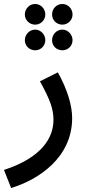

<svg xmlns="http://www.w3.org/2000/svg" viewBox="-48 -716 447 966"><path d="M129 -592C157 -592 180 -615 180 -643C180 -672 157 -696 129 -696C100 -696 77 -672 77 -643C77 -615 100 -592 129 -592ZM266 -592C294 -592 317 -615 317 -643C317 -672 294 -696 266 -696C236 -696 214 -672 214 -643C214 -615 236 -592 266 -592ZM129 -463C157 -463 180 -485 180 -514C180 -542 157 -567 129 -567C100 -567 77 -542 77 -514C77 -485 100 -463 129 -463ZM266 -463C294 -463 317 -485 317 -514C317 -542 294 -567 266 -567C236 -567 214 -542 214 -514C214 -485 236 -463 266 -463ZM8 230C149 187 315 75 315 -122C315 -184 292 -264 243 -352L153 -307C203 -216 221 -169 221 -113C221 -25 165 76 -28 139Z"/></svg>

Font: Noto Sans Arabic UI Md
Style: Regular
Weight: 500
Designer: Monotype Design Team, Nadine Chahine and Nizar Qandah
Foundry: Monotype Imaging Inc.
Version: Version 2.010